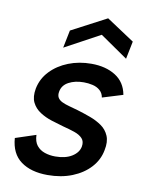

<svg xmlns="http://www.w3.org/2000/svg" viewBox="-82 -775 645 842"><g transform="rotate(10 240.0 -354.5)"><path d="M110 -158Q111 -128 124.5 -111Q138 -94 160 -86.5Q182 -79 207 -79Q253 -79 281.5 -97Q310 -115 315 -142Q319 -165 306.5 -178.5Q294 -192 270.5 -200Q247 -208 219 -215Q194 -222 165.5 -231Q137 -240 113 -255.5Q89 -271 77 -295.5Q65 -320 72 -358Q81 -403 113 -436.5Q145 -470 192 -488.5Q239 -507 294 -507Q358 -507 401.5 -479.5Q445 -452 455 -397L364 -369Q361 -388 347.5 -400Q334 -412 314.5 -416.5Q295 -421 275 -421Q236 -421 208 -406Q180 -391 175 -362Q172 -346 178 -335.5Q184 -325 197.5 -318.5Q211 -312 229.5 -307Q248 -302 269 -296Q299 -287 327.5 -276.5Q356 -266 379 -250Q402 -234 413 -208Q424 -182 416 -144Q408 -100 377 -66Q346 -32 297.5 -12.5Q249 7 188 7Q114 7 69 -26Q24 -59 19 -128ZM439 -555 316 -640 159 -555 175 -634 331 -716 455 -634Z"/></g></svg>

Font: Albert Sans Medium
Style: Italic
Weight: 500
Italic angle: -11.25°
Designer: Andreas Rasmussen
Foundry: a.Foundry
Version: Version 1.025